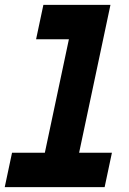

<svg xmlns="http://www.w3.org/2000/svg" viewBox="-54 -770 531 790"><path d="M-34.5 0 -4.5 -141.5H130.5L229.5 -608.5H94.5L124.5 -750H400.5L271.5 -141.5H406.5L376.5 0ZM43.5 -71H329H183.5L312.5 -679.5H172.5H312.5L183.5 -71H43.5Z"/></svg>

Font: Tourney Black
Style: Italic
Weight: 900
Italic angle: -12°
Version: Version 1.015